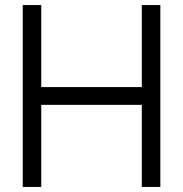

<svg xmlns="http://www.w3.org/2000/svg" viewBox="-20 -740 724 760"><path d="M70 0V-720H143.3V-395.3H541.3V-720H614.7V0H541.3V-325H143.3V0Z"/></svg>

Font: Hauora
Style: Regular
Weight: 400
Designer: Wayne Shih
Foundry: WCYS
Version: Version 1.001